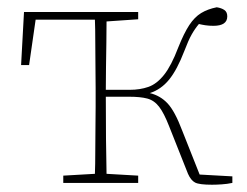

<svg xmlns="http://www.w3.org/2000/svg" viewBox="-20 -503 678 528"><path d="M563 5Q528 5 516.5 -1Q505 -7 497 -25L445 -156Q431 -192 417.5 -209.5Q404 -227 385 -232Q366 -237 335 -237H271Q271 -179 271.5 -121Q272 -63 273 -25L360 -20V0H154V-20L241 -25Q242 -51 242 -84.5Q242 -118 242.5 -151Q243 -184 243 -210V-260Q243 -287 242.5 -321.5Q242 -356 242 -390Q242 -424 241 -449H78L60 -324H38L46 -470H360V-450L273 -444Q273 -419 272.5 -385.5Q272 -352 271.5 -318Q271 -284 271 -256H337Q365 -256 388 -264Q411 -272 431 -297Q451 -322 470 -372Q486 -412 500.5 -434Q515 -456 533 -467Q551 -478 576 -483Q589 -481 597 -475.5Q605 -470 605 -458Q605 -432 567 -432Q555 -432 545 -433.5Q535 -435 527 -437Q516 -424 507 -408Q498 -392 487 -363Q467 -311 445 -284Q423 -257 392 -247Q421 -240 441 -218.5Q461 -197 481 -144L529 -23L619 -18V0Q605 3 589.5 4Q574 5 563 5Z"/></svg>

Font: Source Serif Pro ExtraLight
Style: Regular
Weight: 200
Designer: Frank Grießhammer
Foundry: Adobe Systems Incorporated
Version: Version 3.001;hotconv 1.0.111;makeotfexe 2.5.65597